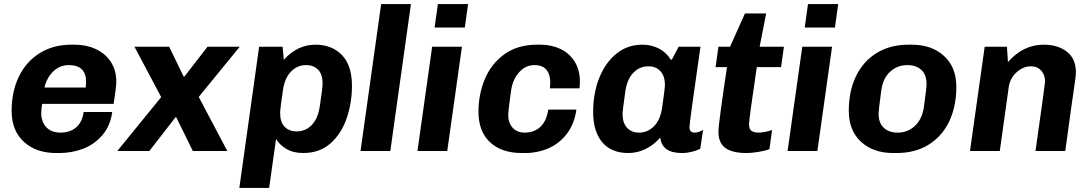

<svg xmlns="http://www.w3.org/2000/svg" viewBox="-20 -740 5342 941"><path d="M550 -340Q550 -314 537 -231H187Q185 -223 183.5 -208.5Q182 -194 182 -186Q182 -143 207 -116.5Q232 -90 277 -90Q323 -90 353 -115.5Q383 -141 390 -191H530Q521 -124 482.5 -78.5Q444 -33 388.5 -11.5Q333 10 271 10H255Q157 10 97 -45Q37 -100 37 -197Q37 -291 72.5 -364.5Q108 -438 174.5 -479.5Q241 -521 330 -521H346Q403 -521 449.5 -499.5Q496 -478 523 -437Q550 -396 550 -340ZM198 -311H400Q402 -329 402 -338Q402 -421 317 -421Q273 -421 241 -390Q209 -359 198 -311Z M880 -365H884L997 -511H1155L954 -265L1094 0H925L844 -165H840L712 0H555L770 -264L639 -511H809Z M1705 -319Q1705 -237 1679.5 -161.5Q1654 -86 1600.5 -38Q1547 10 1466 10Q1418 10 1384 -10Q1350 -30 1333 -59L1299 181H1153L1250 -511H1365L1371 -447Q1438 -521 1526 -521Q1607 -521 1656 -470Q1705 -419 1705 -319ZM1367 -300Q1353 -207 1353 -186Q1353 -141 1375 -118.5Q1397 -96 1434 -96Q1477 -96 1507.5 -127Q1538 -158 1547 -217Q1561 -308 1561 -332Q1561 -376 1539 -398.5Q1517 -421 1480 -421Q1438 -421 1407 -390Q1376 -359 1367 -300Z M1994 -720 1893 0H1747L1848 -720Z M2258 -605H2110L2126 -720H2274ZM2172 0H2026L2098 -511H2244Z M2822 -341Q2822 -319 2820 -307H2675Q2677 -325 2677 -334Q2677 -375 2658 -398Q2639 -421 2600 -421Q2555 -421 2523.5 -385Q2492 -349 2485 -296L2480 -260Q2471 -197 2471 -173Q2471 -138 2492.5 -114Q2514 -90 2552 -90Q2598 -90 2628.5 -118.5Q2659 -147 2667 -203H2805Q2795 -132 2758 -84Q2721 -36 2667.5 -13Q2614 10 2554 10H2538Q2438 10 2381.5 -43Q2325 -96 2325 -192Q2325 -278 2356.5 -353Q2388 -428 2452.5 -474.5Q2517 -521 2613 -521H2629Q2683 -521 2727 -500Q2771 -479 2796.5 -438Q2822 -397 2822 -341Z M3267 -448H3273L3306 -511H3413Q3359 -137 3359 -117Q3359 -104 3365.5 -97Q3372 -90 3384 -90Q3394 -90 3406 -94Q3418 -98 3426 -104L3412 -11Q3395 -2 3370.5 4Q3346 10 3322 10Q3224 10 3216 -66Q3186 -31 3145.5 -10.5Q3105 10 3059 10Q2976 10 2931.5 -43Q2887 -96 2887 -191Q2887 -282 2916.5 -357Q2946 -432 3000.5 -476.5Q3055 -521 3128 -521Q3174 -521 3210.5 -501.5Q3247 -482 3267 -448ZM3045 -294Q3031 -194 3031 -183Q3031 -138 3053 -114Q3075 -90 3112 -90Q3154 -90 3185 -121Q3216 -152 3225 -211Q3239 -311 3239 -322Q3239 -367 3217 -391Q3195 -415 3158 -415Q3115 -415 3084.5 -384Q3054 -353 3045 -294Z M3735 -674 3703 -511H3822L3808 -411H3689Q3672 -295 3661.5 -220Q3651 -145 3651 -132Q3651 -106 3664 -98Q3677 -90 3700 -90Q3712 -90 3732 -94Q3752 -98 3764 -103L3751 -9Q3731 -1 3697 4.5Q3663 10 3638 10Q3570 10 3535.5 -14.5Q3501 -39 3501 -95Q3501 -115 3512.5 -200Q3524 -285 3543 -411H3487L3501 -511H3558L3631 -674Z M4072 -605H3924L3940 -720H4088ZM3986 0H3840L3912 -511H4058Z M4667 -314Q4667 -220 4633 -147Q4599 -74 4533 -32Q4467 10 4374 10H4358Q4260 10 4200 -45Q4140 -100 4140 -197Q4140 -294 4175.5 -367Q4211 -440 4277 -480.5Q4343 -521 4433 -521H4449Q4546 -521 4606.5 -466Q4667 -411 4667 -314ZM4299 -296Q4286 -198 4286 -183Q4286 -137 4311.5 -113.5Q4337 -90 4380 -90Q4428 -90 4463.5 -122.5Q4499 -155 4508 -215Q4521 -309 4521 -328Q4521 -374 4495.5 -397.5Q4470 -421 4427 -421Q4378 -421 4342.5 -388.5Q4307 -356 4299 -296Z M5253 -386Q5253 -373 5249.5 -347.5Q5246 -322 5237 -259Q5239 -278 5201 0H5055Q5102 -330 5102 -340Q5102 -373 5083 -394Q5064 -415 5033 -415Q4994 -415 4962 -385.5Q4930 -356 4924 -314L4880 0H4734L4806 -511H4915L4920 -436Q4995 -521 5095 -521Q5165 -521 5209 -486.5Q5253 -452 5253 -386Z"/></svg>

Font: Chivo
Style: Bold Italic
Weight: 700
Italic angle: -8.05°
Designer: Hector Gatti
Foundry: Omnibus-Type
Version: Version 1.007